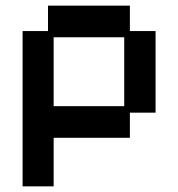

<svg xmlns="http://www.w3.org/2000/svg" viewBox="-20 -476 632 680"><path d="M60 184V-366H150V-456H440V-366H531V-77H440V12H170V184ZM170 -100H420V-344H170Z"/></svg>

Font: Pixelify Sans Medium
Style: Regular
Weight: 500
Designer: Stefie Justprince
Foundry: Typecalism Foundryline
Version: Version 1.000;February 13, 2025;FontCreator 15.0.0.3015 64-b